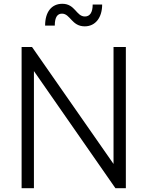

<svg xmlns="http://www.w3.org/2000/svg" viewBox="-20 -993 777 1013"><path d="M94 0H159V-618L589 0H644V-745H579V-128L149 -745H94ZM218 -858H269C269 -904 284 -921 307 -921C351 -921 358 -854 427 -854C484 -854 519 -901 519 -969H469C469 -927 454 -906 428 -906C382 -906 377 -973 309 -973C252 -973 218 -930 218 -858Z"/></svg>

Font: Mluvka Light
Style: Regular
Weight: 300
Designer: Modified by Jiří Krblich, Original typeface by Gumpita Rahayu
Foundry: Gumpita Rahayu & Jiří Krblich
Version: Version 2.000;Glyphs 3.1.1 (3134)